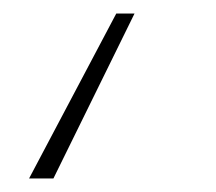

<svg xmlns="http://www.w3.org/2000/svg" viewBox="-20 -124 320 284"><path d="M59 140H23L152 -104H179Z"/></svg>

Font: FiraGO UltraLight
Style: Italic
Weight: 200
Italic angle: -8°
Designer: bBox Type GmbH
Foundry: bBox Type GmbH
Version: Version 1.001